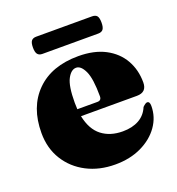

<svg xmlns="http://www.w3.org/2000/svg" viewBox="-118 -715 758 823"><g transform="rotate(-20 261.0 -303.5)"><path d="M502 -278Q502 -233 456.5 -233H201.5Q214.5 -169.5 252.8 -140Q291 -110.5 348.5 -110.5Q392 -110.5 422.5 -127.5Q453 -144.5 467 -178.5Q480.5 -192 488 -192Q500 -192 500 -171.5Q500 -121 470.5 -79.2Q441 -37.5 389.2 -12.8Q337.5 12 270 12Q197.5 12 140.5 -17.5Q83.5 -47 50.5 -100Q17.5 -153 17.5 -223Q17.5 -341 86.8 -410Q156 -479 278 -479Q350 -479 400 -452.8Q450 -426.5 476 -381Q502 -335.5 502 -278ZM196 -296.5Q196 -281 197 -266.5H288.5Q307 -266.5 307 -285.5Q307 -366 290.8 -400.8Q274.5 -435.5 252.5 -435.5Q229.5 -435.5 212.8 -404Q196 -372.5 196 -296.5ZM108.5 -579.5Q108.5 -601.5 115.5 -610.2Q122.5 -619 137.5 -619H392Q407.5 -619 414.5 -610.8Q421.5 -602.5 421.5 -580Q421.5 -558.5 414.5 -549.5Q407.5 -540.5 392 -540.5H137.5Q122.5 -540.5 115.5 -549.5Q108.5 -558.5 108.5 -579.5Z"/></g></svg>

Font: Fraunces 72pt Black
Style: Regular
Weight: 900
Version: Version 1.000;[0bf87f6ff]